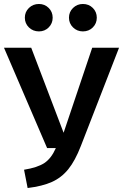

<svg xmlns="http://www.w3.org/2000/svg" viewBox="-27 -931 619 966"><path d="M380 -197Q351 -122 316.5 -79.5Q282 -37 234 -15.5Q186 6 112 15L94 -77Q162 -88 196.5 -111Q231 -134 254 -186H210L-7 -691H130L293 -263L437 -691H572ZM238 -842Q238 -813 218 -793Q198 -773 169 -773Q139 -773 118.5 -793Q98 -813 98 -842Q98 -871 118.5 -891Q139 -911 169 -911Q198 -911 218 -891Q238 -871 238 -842ZM460 -842Q460 -813 440 -793Q420 -773 390 -773Q361 -773 340.5 -793Q320 -813 320 -842Q320 -871 340.5 -891Q361 -911 390 -911Q420 -911 440 -891Q460 -871 460 -842Z"/></svg>

Font: Fira Sans Medium
Style: Regular
Weight: 500
Designer: bBox Type GmbH & Carrois Corporate GbR & Edenspiekermann AG
Foundry: bBox Type GmbH & Carrois Corporate GbR & Edenspiekermann AG
Version: Version 4.301